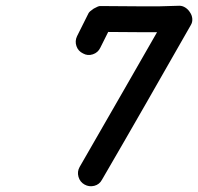

<svg xmlns="http://www.w3.org/2000/svg" viewBox="-20 -603 689 668"><path d="M329 -437Q321 -420 303 -414Q285 -408 269 -417Q252 -425 246 -442.5Q240 -460 248 -477Q258 -497 268 -517Q278 -537 288 -557Q291 -563 306 -573Q322 -582 328 -582Q397 -582 466 -581Q535 -580 604 -583Q615 -583 625 -576.5Q635 -570 641 -560Q648 -550 649 -538Q650 -526 644 -516Q567 -381 490 -246.5Q413 -112 335 22Q326 39 308 43.5Q290 48 274 39Q258 30 253 12Q248 -6 257 -22Q335 -157 412 -291.5Q489 -426 566 -560Q572 -570 583.5 -561Q595 -552 604 -537Q613 -522 616 -507.5Q619 -493 607 -493Q538 -490 468 -491Q398 -492 328 -492Q325 -492 331.5 -497Q338 -502 347 -508Q355 -513 362.5 -516.5Q370 -520 369 -517Q359 -497 349 -477Q339 -457 329 -437Q329 -437 329 -437Q329 -437 329 -437Z"/></svg>

Font: FRB American Cursive Black
Style: Bold Italic
Weight: 900
Italic angle: -25°
Version: Version 2.0;Modular Font Editor K font №1